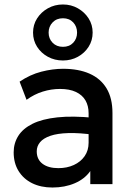

<svg xmlns="http://www.w3.org/2000/svg" viewBox="-20 -822 592 857"><path d="M214 15Q162.5 15 123.5 -4.2Q84.5 -23.5 62.8 -58.8Q41 -94 41 -142Q41 -182.5 61.5 -215.2Q82 -248 125.2 -269.5Q168.5 -291 236.5 -298.2Q304.5 -305.5 400 -296L402 -220Q334 -229.5 285 -228Q236 -226.5 204.8 -215.8Q173.5 -205 158.8 -187.2Q144 -169.5 144 -146.5Q144 -110.5 169.8 -91Q195.5 -71.5 240.5 -71.5Q279 -71.5 309.5 -85.5Q340 -99.5 357.8 -125Q375.5 -150.5 375.5 -185V-316.5Q375.5 -349.5 361.5 -373.8Q347.5 -398 319 -411.5Q290.5 -425 248 -425Q209 -425 171 -413.2Q133 -401.5 98.5 -376.5L67.5 -457.5Q114 -489 164.5 -502Q215 -515 261.5 -515Q330.5 -515 379.8 -493.2Q429 -471.5 455.5 -427.8Q482 -384 482 -317.5V0H383V-58.5Q358 -23 313.5 -4Q269 15 214 15ZM261 -552Q224 -552 193.8 -568.5Q163.5 -585 145.5 -613.2Q127.5 -641.5 127.5 -676.5Q127.5 -711.5 145.5 -739.8Q163.5 -768 193.8 -785Q224 -802 261 -802Q297.5 -802 327.5 -785Q357.5 -768 375.5 -739.8Q393.5 -711.5 393.5 -676.5Q393.5 -641.5 375.5 -613.2Q357.5 -585 327.5 -568.5Q297.5 -552 261 -552ZM261 -613Q289.5 -613 306.8 -631.2Q324 -649.5 324 -676.5Q324 -703.5 306.8 -722Q289.5 -740.5 261 -740.5Q232.5 -740.5 214.8 -722Q197 -703.5 197 -676.5Q197 -649.5 214.8 -631.2Q232.5 -613 261 -613Z"/></svg>

Font: Geologica Thin Cursive
Style: Regular
Weight: 400
Version: Version 1.010;gftools[0.9.28]